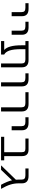

<svg xmlns="http://www.w3.org/2000/svg" viewBox="1514 -2074 560 3628"><g transform="rotate(90 1794.0 -260.0)"><path d="M40 -460V-519.5H148.4Q286.1 -519.5 286.1 -394.5V-200.2H209V-384.8Q209 -425.8 189.9 -442.9Q170.9 -460 127 -460Z M390.6 -460V-519.5H499Q636.7 -519.5 636.7 -394.5V-200.2H559.6V-384.8Q559.6 -425.8 540.5 -442.9Q521.5 -460 477.5 -460Z M1252 0H1179.7V-384.8Q1179.7 -425.8 1161.6 -442.9Q1143.6 -460 1099.6 -460H909.2V-382.8Q909.2 -236.3 934.6 -161.1Q960 -85.9 1009.8 -59.6V0H755.9V-59.6H921.9V-61.5Q835.9 -139.6 835.9 -382.8V-460H755.9V-519.5H1114.3Q1252 -519.5 1252 -394.5Z M1366.2 -460V-519.5H1474.6Q1612.3 -519.5 1612.3 -394.5V0H1535.2V-384.8Q1535.2 -425.8 1516.1 -442.9Q1497.1 -460 1453.1 -460Z M1721.7 -460V-519.5H1946.3Q2085 -519.5 2085.9 -394.5V0H2007.8V-384.8Q2007.8 -425.8 1989.3 -442.9Q1970.7 -460 1926.8 -460Z M2195.3 -460V-519.5H2303.7Q2441.4 -519.5 2441.4 -394.5V-200.2H2364.3V-384.8Q2364.3 -425.8 2345.2 -442.9Q2326.2 -460 2282.2 -460Z M2855.5 -391.6Q2855.5 -430.7 2840.3 -445.3Q2825.2 -460 2786.1 -460H2597.7V-519.5H2807.6Q2929.7 -519.5 2929.7 -398.4V-59.6H3009.8V0H2565.4V-59.6H2855.5Z M3444.3 -332Q3444.3 -252.9 3467.8 -176.3Q3491.2 -99.6 3548.8 0H3471.7Q3405.3 -123 3386.7 -207L3189.5 0H3104.5L3376 -280.3Q3374 -310.5 3374 -325.2V-384.8Q3374 -425.8 3355 -442.9Q3335.9 -460 3292 -460H3163.1V-519.5H3306.6Q3444.3 -519.5 3444.3 -394.5Z"/></g></svg>

Font: Gen Shin Gothic Normal
Style: Regular
Weight: 300
Designer: [Source Han Sans]
Ryoko NISHIZUKA  (kana & ideographs); Paul D. Hunt (Latin, Greek & Cyrillic); Wenlong ZHANG  (bopomofo
Version: Version 1.002.20150607